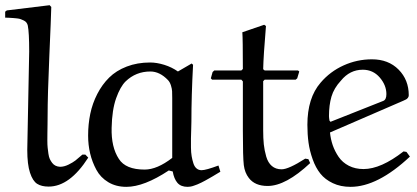

<svg xmlns="http://www.w3.org/2000/svg" viewBox="-36 -706 1601 738"><path d="M280.8 -111.8H292L303.2 -100.1Q231.9 11.2 150.9 11.2Q123.5 11.2 106.7 0.5Q89.8 -10.3 79.3 -42.2Q68.8 -74.2 68.8 -129.9L76.2 -507.8Q76.2 -581.5 70.8 -607.9Q69.3 -614.3 65.7 -619.1Q62 -624 55.9 -627Q49.8 -629.9 44.2 -632.1Q38.6 -634.3 29.3 -635.3Q20 -636.2 14.4 -636.7Q8.8 -637.2 -1.7 -637.7Q-12.2 -638.2 -16.1 -638.2V-661.1L-9.8 -666L154.8 -686L161.1 -679.2Q160.2 -640.1 153.6 -490Q147 -339.8 147 -258.8Q147 -245.6 146.7 -226.3Q146.5 -207 146.2 -194.6Q146 -182.1 146 -165.5Q146 -148.9 147.2 -138.2Q148.4 -127.4 150.1 -115Q151.9 -102.5 155.5 -94.7Q159.2 -86.9 164.6 -79.8Q169.9 -72.8 177.5 -69.1Q185.1 -65.4 194.8 -64.9Q210.4 -64.9 227.3 -73.2Q244.1 -81.5 253.9 -89.1Q263.7 -96.7 280.8 -111.8Z M647.9 -431.2 700.7 -461.9 706.1 -457Q699.7 -337.9 699.7 -238.8Q699.7 -229 699 -209.2Q698.2 -189.5 698 -174.3Q697.8 -159.2 698 -139.4Q698.2 -119.6 700.7 -105.5Q703.1 -91.3 707.3 -78.4Q711.4 -65.4 719.5 -58.6Q727.5 -51.8 738.8 -51.8Q755.4 -51.8 803.7 -69.8L811 -45.9Q808.1 -44.4 797.4 -37.8Q786.6 -31.2 782.5 -28.8Q778.3 -26.4 768.1 -20.5Q757.8 -14.6 752.4 -11.7Q747.1 -8.8 738 -4.2Q729 0.5 722.9 2.7Q716.8 4.9 709.5 7.6Q702.1 10.3 696.3 11.2Q690.4 12.2 685.1 12.2Q659.2 12.2 646 -3.2Q632.8 -18.6 627.9 -46.9L612.8 -50.8Q517.6 12.2 449.7 12.2Q410.2 12.2 380.4 -5.6Q350.6 -23.4 334.5 -53.2Q318.4 -83 310.5 -116Q302.7 -148.9 302.7 -185.1Q302.7 -228.5 311 -268.6Q319.3 -308.6 337.9 -344.7Q356.4 -380.9 383.5 -407.7Q410.6 -434.6 451.2 -450.2Q491.7 -465.8 541 -465.8Q566.4 -465.8 595.5 -456.8Q624.5 -447.8 647.9 -431.2ZM626 -99.1V-329.1Q626 -346.2 625.5 -355.5Q625 -364.7 621.1 -377.4Q617.2 -390.1 609.9 -397.9Q578.1 -431.2 542 -431.2Q486.3 -431.2 446.8 -393.1Q426.3 -373 410.4 -328.4Q394.5 -283.7 393.1 -214.8Q391.1 -140.6 420.9 -95.2Q446.8 -54.2 520 -54.2Q567.9 -54.2 626 -99.1Z M895.5 -582 979.5 -610.8 986.3 -606Q976.6 -490.2 975.6 -439.9L981.4 -435.1H1109.4L1114.3 -431.2L1106.4 -404.8L1100.6 -399.9H981.4L975.6 -394V-205.1Q975.6 -174.3 978 -151.1Q980.5 -127.9 987.3 -104.2Q994.1 -80.6 1009 -67.9Q1023.9 -55.2 1046.4 -55.2Q1073.2 -55.2 1137.2 -96.2L1149.4 -94.2L1156.2 -79.1Q1062.5 8.8 992.7 8.8Q943.8 8.8 920.4 -22Q904.8 -42 901.1 -71.5Q897.5 -101.1 897.5 -203.1V-393.1L891.6 -399.9H779.3L774.4 -404.8L781.2 -429.2L787.6 -435.1H891.6L897.5 -440.9Q897.5 -556.2 895.5 -582Z M1274.4 -396Q1247.6 -367.2 1238 -334.5Q1228.5 -301.8 1228.5 -259.8Q1228.5 -253.9 1230.5 -242.2L1234.4 -237.8L1436.5 -317.9Q1449.2 -322.3 1449.2 -344.2Q1449.2 -378.4 1423.6 -408.2Q1397.9 -438 1358.4 -438Q1308.6 -438 1274.4 -396ZM1514.2 -318.8 1232.4 -196.8Q1234.9 -171.4 1242.9 -147.9Q1251 -124.5 1265.6 -103Q1280.3 -81.5 1304.9 -68.8Q1329.6 -56.2 1361.3 -56.2Q1428.2 -56.2 1515.1 -124L1526.4 -122.1L1539.6 -104Q1415.5 12.2 1311.5 12.2Q1272.9 12.2 1243.2 -2Q1213.4 -16.1 1195.3 -38.8Q1177.2 -61.5 1165.8 -93.8Q1154.3 -126 1149.9 -157.7Q1145.5 -189.5 1145.5 -226.1Q1145.5 -329.6 1196.3 -388.2Q1232.9 -431.2 1284.7 -454.6Q1336.4 -478 1393.6 -478Q1457 -478 1496.1 -438.5Q1535.2 -398.9 1535.2 -339.8Q1535.2 -334 1531.7 -329.8Q1528.3 -325.7 1525.1 -324Q1522 -322.3 1514.2 -318.8Z"/></svg>

Font: Aref Ruqaa
Style: Regular
Weight: 400
Designer: Abdoulla Aref
Version: Version 0.7